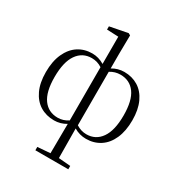

<svg xmlns="http://www.w3.org/2000/svg" viewBox="-234 -929 1250 1343"><g transform="rotate(30 391.0 -258.0)"><path d="M422 -13Q422 95 424 225L520 233V260H254V233L356 225Q358 93 358 -13Q313 14 262 14Q198 14 149 -16Q100 -46 72 -105.5Q44 -165 44 -251Q44 -338 72 -400Q100 -462 149 -494Q198 -526 262 -526Q312 -526 359 -498V-718L266 -722V-748L410 -776L426 -767L424 -615V-499Q469 -526 520 -526Q583 -526 632 -496Q681 -466 709 -406Q737 -346 737 -260Q737 -174 709.5 -112Q682 -50 632.5 -18Q583 14 520 14Q467 14 422 -13ZM275 -496Q200 -496 157 -434.5Q114 -373 114 -251Q114 -132 156.5 -73.5Q199 -15 275 -15Q318 -15 358 -41V-471Q320 -496 275 -496ZM506 -15Q581 -15 624 -76.5Q667 -138 667 -259Q667 -379 624.5 -437.5Q582 -496 506 -496Q462 -496 424 -472V-40Q463 -15 506 -15Z"/></g></svg>

Font: GL-CurulMinamoto Light
Style: Regular
Weight: 300
Designer: Eunice (kana); Ryoko NISHIZUKA 西塚涼子 (ideographs); Frank Grießhammer (Latin, Greek & Cyrillic); Wenlong ZHANG
Foundry: Gutenberg Labo; Adobe
Version: Version 1.002